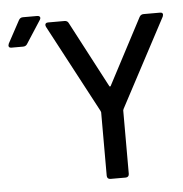

<svg xmlns="http://www.w3.org/2000/svg" viewBox="-52 -782 794 832"><g transform="rotate(-5 345.0 -366.5)"><path d="M380 -16V-292Q380 -294 378 -298L174 -682Q172 -688 172 -689Q172 -700 185 -700H256Q269 -700 274 -689L425 -402Q428 -398 431 -402L582 -689Q588 -700 600 -700H672Q684 -700 684 -690L682 -682L478 -298Q476 -294 476 -292V-16Q476 -9 472 -5Q468 -1 461 -1H395Q388 -1 384 -5Q380 -9 380 -16ZM5 -615 7 -623 60 -721Q66 -732 78 -732H140Q146 -732 149.5 -729.5Q153 -727 153 -723Q153 -718 150 -714L86 -615Q80 -605 68 -605H17Q5 -605 5 -615Z"/></g></svg>

Font: Barlow_Medium_SS
Style: Regular
Weight: 500
Designer: Jeremy Tribby
Foundry: Jeremy Tribby
Version: Version 1.101 August 23, 2024